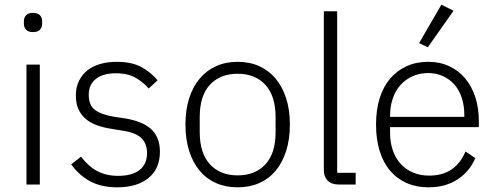

<svg xmlns="http://www.w3.org/2000/svg" viewBox="-20 -788 2117 820"><path d="M121 -651Q101 -651 91.5 -661Q82 -671 82 -687V-697Q82 -713 91.5 -723Q101 -733 121 -733Q141 -733 150.5 -723Q160 -713 160 -697V-687Q160 -671 150.5 -661Q141 -651 121 -651ZM93 -512H150V0H93Z M481 12Q414 12 366.5 -13Q319 -38 284 -86L326 -119Q358 -77 396 -57Q434 -37 485 -37Q544 -37 576 -62Q608 -87 608 -134Q608 -175 583.5 -198.5Q559 -222 503 -230L461 -237Q426 -242 397 -252Q368 -262 347.5 -279Q327 -296 315.5 -320.5Q304 -345 304 -380Q304 -416 317.5 -443Q331 -470 354 -488Q377 -506 409 -515Q441 -524 478 -524Q542 -524 583 -502Q624 -480 653 -445L615 -410Q595 -434 561.5 -454.5Q528 -475 475 -475Q420 -475 389.5 -451Q359 -427 359 -383Q359 -338 386.5 -318Q414 -298 469 -289L510 -283Q588 -271 625.5 -236.5Q663 -202 663 -140Q663 -68 614.5 -28Q566 12 481 12Z M995 12Q944 12 903 -6Q862 -24 833 -58.5Q804 -93 788 -143Q772 -193 772 -256Q772 -319 788 -368.5Q804 -418 833 -452.5Q862 -487 903 -505.5Q944 -524 995 -524Q1046 -524 1087 -505.5Q1128 -487 1157 -452.5Q1186 -418 1202 -368.5Q1218 -319 1218 -256Q1218 -193 1202 -143Q1186 -93 1157 -58.5Q1128 -24 1087 -6Q1046 12 995 12ZM995 -39Q1070 -39 1113.5 -86Q1157 -133 1157 -224V-288Q1157 -378 1113.5 -425.5Q1070 -473 995 -473Q920 -473 876.5 -426Q833 -379 833 -288V-224Q833 -134 876.5 -86.5Q920 -39 995 -39Z M1426 0Q1395 0 1379 -17Q1363 -34 1363 -62V-740H1420V-50H1499V0Z M1810 12Q1759 12 1717.5 -6Q1676 -24 1646.5 -58.5Q1617 -93 1601.5 -143Q1586 -193 1586 -256Q1586 -319 1601.5 -368.5Q1617 -418 1646.5 -452.5Q1676 -487 1717 -505.5Q1758 -524 1809 -524Q1858 -524 1898 -505.5Q1938 -487 1966 -454Q1994 -421 2009.5 -374.5Q2025 -328 2025 -272V-245H1646V-220Q1646 -180 1657.5 -146.5Q1669 -113 1690.5 -89Q1712 -65 1743 -51.5Q1774 -38 1813 -38Q1925 -38 1968 -141L2010 -113Q1986 -56 1934.5 -22Q1883 12 1810 12ZM1809 -476Q1772 -476 1742 -462.5Q1712 -449 1690.5 -425Q1669 -401 1657.5 -367.5Q1646 -334 1646 -294V-289H1963V-297Q1963 -337 1952 -370.5Q1941 -404 1920.5 -427Q1900 -450 1871.5 -463Q1843 -476 1809 -476ZM1807 -586 1770 -604 1865 -768 1917 -742Z"/></svg>

Font: IBM Plex Sans Hebrew Light
Style: Regular
Weight: 300
Designer: Mike Abbink, Paul van der Laan, Pieter van Rosmalen, Yanek Iontef
Foundry: Bold Monday
Version: Version 1.2